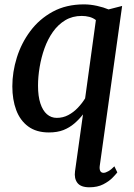

<svg xmlns="http://www.w3.org/2000/svg" viewBox="-20 -580 597 856"><path d="M424.5 161Q423 174.5 427.2 182.5Q431.5 190.5 441.5 190.5Q450.5 190.5 463.2 183.2Q476 176 490 161.5L503 188.5Q497.5 196 481.8 212.2Q466 228.5 440.2 241.8Q414.5 255 378.5 255Q340 255 325 235.2Q310 215.5 314.5 183.5L350 -70Q333 -48 311.5 -29.5Q290 -11 262.8 -0.2Q235.5 10.5 198 10.5Q142 10.5 105.8 -16.2Q69.5 -43 52.2 -89.5Q35 -136 35 -195Q35 -259 55 -323.2Q75 -387.5 115 -441.2Q155 -495 215 -527.8Q275 -560.5 354.5 -560.5Q382.5 -560.5 412.8 -553.8Q443 -547 464 -538L524.5 -553.5ZM407.5 -490.5Q394.5 -500.5 378.2 -504.8Q362 -509 344.5 -509Q303 -509 271 -489.8Q239 -470.5 216 -438Q193 -405.5 178.5 -365Q164 -324.5 156.8 -281.2Q149.5 -238 149.5 -198Q149.5 -151 160 -119Q170.5 -87 189.2 -70.8Q208 -54.5 233 -54.5Q261 -54.5 284.5 -67Q308 -79.5 327 -99.5Q346 -119.5 359.5 -141.5Z"/></svg>

Font: Merriweather 36pt Medium
Style: Italic
Weight: 500
Italic angle: -7.8°
Version: Version 2.101